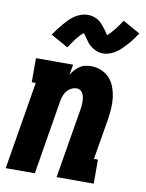

<svg xmlns="http://www.w3.org/2000/svg" viewBox="-86 -834 682 896"><g transform="rotate(10 254.5 -386.5)"><path d="M4 0 73 -416H54V-530H230L221 -480Q229 -493 238.5 -504Q248 -515 260.5 -523.5Q273 -532 287 -535Q301 -538 314 -538Q340 -538 363.5 -528Q387 -518 403 -500Q419 -482 427.5 -458Q436 -434 439 -409Q442 -384 440 -358Q438 -332 434 -305L402 -114H421V0H245L299 -324Q301 -334 302 -344.5Q303 -355 303 -365.5Q303 -376 301.5 -385.5Q300 -395 296 -404Q292 -413 284 -418.5Q276 -424 266 -424Q253 -424 240.5 -417.5Q228 -411 219.5 -400.5Q211 -390 206.5 -377Q202 -364 200 -352L142 0ZM189 -605 107 -651Q119 -668 130 -682.5Q141 -697 151.5 -709Q162 -721 172.5 -731.5Q183 -742 196.5 -751Q210 -760 226 -765.5Q242 -771 257 -771Q267 -771 275 -769.5Q283 -768 292 -764.5Q301 -761 307.5 -757Q314 -753 321 -746Q328 -739 333.5 -732.5Q339 -726 343.5 -720Q348 -714 353 -706.5Q358 -699 362 -693Q377 -706 392 -724.5Q407 -743 427 -773L509 -727Q497 -709 486 -694.5Q475 -680 464.5 -668.5Q454 -657 443.5 -646.5Q433 -636 419 -626.5Q405 -617 389.5 -611.5Q374 -606 358 -606Q349 -606 340.5 -607.5Q332 -609 323.5 -613Q315 -617 308.5 -621Q302 -625 294.5 -631.5Q287 -638 282 -645Q277 -652 272.5 -658Q268 -664 262.5 -672Q257 -680 254 -684Q238 -672 223.5 -653.5Q209 -635 189 -605Z"/></g></svg>

Font: Iosevka Slab Heavy
Style: Italic
Weight: 900
Italic angle: -9°
Monospace: yes
Designer: Belleve Invis
Foundry: Belleve Invis
Version: Version 11.1.0; ttfautohint (v1.8.3)